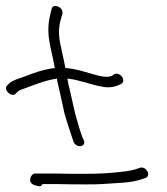

<svg xmlns="http://www.w3.org/2000/svg" viewBox="-75 -658 571 655"><path d="M-50 -367C-67 -352 -33 -323 -21 -339L-14 -346C-11 -349 -6 -351 0 -353C38 -367 75 -383 119 -390C121 -375 126 -359 129 -344L145 -271C155 -236 167 -201 176 -174C187 -150 220 -158 211 -179C199 -204 191 -238 181 -272L165 -343C161 -359 157 -375 155 -390C195 -386 235 -369 270 -363C301 -356 321 -363 339 -372C357 -383 335 -414 315 -405L308 -400C299 -395 284 -395 270 -398C231 -406 193 -423 148 -426C144 -447 140 -466 136 -483C126 -528 123 -549 130 -583L138 -612C142 -635 104 -648 101 -627L94 -598C87 -559 89 -533 100 -484C104 -467 108 -447 112 -426C72 -421 39 -409 9 -397C-12 -389 -29 -386 -43 -374ZM41 -27C54 -23 64 -18 70 -30H121C160 -29 192 -29 216 -29C241 -29 259 -29 271 -30C318 -34 376 -33 412 -48L422 -51C441 -59 425 -91 403 -86L392 -82C380 -78 365 -75 350 -73C299 -67 267 -65 208 -65C184 -65 152 -65 113 -66H42C31 -64 17 -37 41 -27Z"/></svg>

Font: Stray Cat
Style: OpObl
Weight: 400
Version: Version 1.0